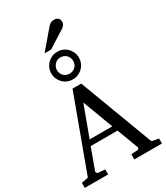

<svg xmlns="http://www.w3.org/2000/svg" viewBox="-283 -1317 1238 1432"><g transform="rotate(-30 336.5 -601.0)"><path d="M314 -558 412 -296H217ZM431 0H669V-43L624 -51C609 -54 607 -57 603 -71L371 -688H296L63 -56L5 -44V-1H206V-44L147 -49C139 -49 130 -61 133 -69L199 -249H430L499 -66C501 -60 495 -49 489 -49L431 -44ZM404 -865C404 -825 374 -795 334 -795C294 -795 264 -825 264 -865C264 -875 266 -884 270 -892C280 -915 301 -935 334 -935C374 -935 404 -905 404 -864ZM453 -864C453 -881 450 -896 444 -910C427 -949 391 -983 335 -983C318 -983 302 -980 288 -974C249 -957 215 -919 215 -864C215 -848 218 -833 224 -819C242 -779 278 -746 334 -746C351 -746 366 -749 380 -755C419 -771 453 -810 453 -864ZM432 -1202C403 -1202 393 -1189 379 -1175L247 -1020H303L456 -1117C467 -1126 479 -1138 479 -1157C479 -1185 462 -1202 433 -1202Z"/></g></svg>

Font: Veleka
Style: Regular
Weight: 400
Designer: Stefan Peev, Context Ltd, 2016; SIL International, 1997-2014.
Foundry: Stefan Peev, Context Ltd, 2016
Version: Version 1.000